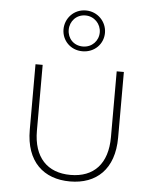

<svg xmlns="http://www.w3.org/2000/svg" viewBox="-55 -831 709 881"><g transform="rotate(5 299.5 -391.0)"><path d="M300 3C421 3 503 -70 503 -217V-519H470V-216C470 -93 407 -27 300 -27C193 -27 129 -93 129 -216V-519H96V-217C96 -70 179 3 300 3ZM305 -597C361 -597 401 -639 401 -690C401 -741 360 -785 305 -785C250 -785 210 -741 210 -690C210 -639 250 -597 305 -597ZM305 -619C263 -619 234 -650 234 -690C234 -730 264 -762 305 -762C346 -762 377 -729 377 -690C377 -651 347 -619 305 -619Z"/></g></svg>

Font: Chess Sans ExtraLight
Style: Regular
Weight: 275
Designer: Wolf Bōese
Foundry: Wolf Bōese
Version: Version 7.223;Glyphs 3.3 (3306)